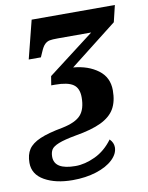

<svg xmlns="http://www.w3.org/2000/svg" viewBox="-103 -599 697 902"><g transform="rotate(-10 246.0 -148.0)"><path d="M-16 125Q-16 86 0.5 61Q17 36 56 19Q95 2 166 -11Q229 -24 254 -52Q279 -80 279 -136Q279 -180 252.5 -198Q226 -216 166 -216H148L155 -259L376 -428H217Q190 -428 177.5 -425.5Q165 -423 154.5 -413Q144 -403 134 -379L123 -354H65L111 -536H508L489 -457L264 -281Q335 -275 382 -240Q429 -205 429 -143Q429 -90 409 -55.5Q389 -21 343.5 1Q298 23 220 36Q165 46 137.5 57Q110 68 102 81.5Q94 95 94 115Q94 177 195 177Q240 177 289 154Q338 131 374 82Q392 100 392 122Q392 153 363 180.5Q334 208 283.5 224Q233 240 171 240Q90 240 37 210Q-16 180 -16 125Z"/></g></svg>

Font: Noto Serif CondExtraBold
Style: Italic
Weight: 800
Width: 3
Italic angle: -12°
Designer: Monotype Design Team
Foundry: Monotype Imaging Inc.
Version: Version 1.001